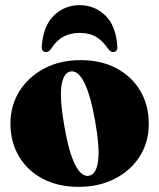

<svg xmlns="http://www.w3.org/2000/svg" viewBox="-20 -712 617 744"><path d="M292.5 -479Q371 -479 430.5 -447.8Q490 -416.5 523.2 -360.8Q556.5 -305 556.5 -231.5Q556.5 -161.5 521.8 -106.5Q487 -51.5 425.8 -19.8Q364.5 12 284.5 12Q205.5 12 146.2 -19Q87 -50 53.8 -105.5Q20.5 -161 20.5 -233.5Q20.5 -303.5 55.5 -359Q90.5 -414.5 151.8 -446.8Q213 -479 292.5 -479ZM325 -31Q353 -36.5 360 -87.5Q367 -138.5 348.5 -244Q330 -347 305.8 -393.8Q281.5 -440.5 252.5 -435Q225 -429 218 -378.2Q211 -327.5 229.5 -222Q247.5 -119 271.8 -72.2Q296 -25.5 325 -31ZM288 -584.5Q253 -584.5 226 -570Q199 -555.5 178 -523Q169.5 -510.5 159 -510.5Q139.5 -510.5 142 -534.5Q148.5 -614 190 -653Q231.5 -692 288 -692Q346 -692 387.2 -653Q428.5 -614 434.5 -534.5Q437.5 -510.5 417.5 -510.5Q407.5 -510.5 399 -523Q378.5 -553 353 -568.8Q327.5 -584.5 288 -584.5Z"/></svg>

Font: Fraunces 72pt Black
Style: Regular
Weight: 900
Version: Version 1.000;[0bf87f6ff]